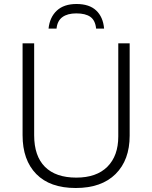

<svg xmlns="http://www.w3.org/2000/svg" viewBox="-20 -931 762 961"><path d="M629 -252Q629 -130 558.5 -60Q488 10 359 10Q230 10 161.5 -60Q93 -130 93 -254V-714H151V-254Q151 -150 205 -96Q259 -42 362 -42Q463 -42 517.5 -96.5Q572 -151 572 -248V-714H629ZM363 -911Q427 -911 461.5 -878.5Q496 -846 501 -788H461Q457 -829 432.5 -846.5Q408 -864 362 -864Q318 -864 292.5 -845.5Q267 -827 263 -788H223Q229 -845 264.5 -878Q300 -911 363 -911Z"/></svg>

Font: Noto Sans Light
Style: Regular
Weight: 300
Designer: Monotype Design Team
Foundry: Monotype Imaging Inc.
Version: Version 2.007